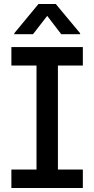

<svg xmlns="http://www.w3.org/2000/svg" viewBox="-20 -943 472 963"><path d="M37.1 -707H395.5V-614.3H270.5V-92.8H395.5V0H37.1V-92.8H163.1V-614.3H37.1ZM216.8 -863.3 145.5 -771.5H51.8V-776.4L172.9 -922.9H259.8L381.8 -776.4V-771.5H287.1Z"/></svg>

Font: Pretendard GOV Medium
Style: Regular
Weight: 500
Designer: Base glyphs from Inter by Rasmus Andersson; Hangeul glyphs from Noto Sans CJK(Source Han Sans) by Jang Soo-young and Kan
Foundry: Kil Hyung-jin
Version: Version 1.309